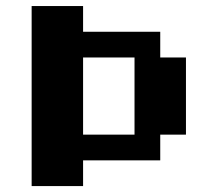

<svg xmlns="http://www.w3.org/2000/svg" viewBox="-20 -628 734 648"><path d="M434 -434H260.4V-173.6H434ZM86.8 -607.6H260.4V-520.8H520.8V-434H607.6V-173.6H520.8V-86.8H260.4V0H86.8Z"/></svg>

Font: 8-bit Operator+ 8
Style: Bold
Weight: 700
Designer: GrandChaos9000
Version: Version 1.3.0 - August 1, 2014